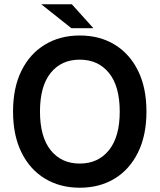

<svg xmlns="http://www.w3.org/2000/svg" viewBox="-20 -867 747 898"><path d="M353 11Q261 11 190.5 -31.5Q120 -74 80.5 -154Q41 -234 41 -345Q41 -457 80.5 -536.5Q120 -616 190.5 -658.5Q261 -701 353 -701Q446 -701 516 -658.5Q586 -616 625.5 -536.5Q665 -457 665 -345Q665 -234 625.5 -154Q586 -74 516 -31.5Q446 11 353 11ZM353 -102Q439 -102 489.5 -164.5Q540 -227 540 -345Q540 -464 489.5 -526Q439 -588 353 -588Q267 -588 217 -526Q167 -464 167 -345Q167 -227 217 -164.5Q267 -102 353 -102ZM314 -735 173 -847H316L417 -735Z"/></svg>

Font: Radio Canada Big Medium
Style: Regular
Weight: 500
Designer: Étienne Aubert Bonn
Foundry: Coppers and Brasses
Version: Version 1.001